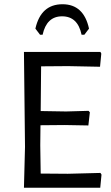

<svg xmlns="http://www.w3.org/2000/svg" viewBox="-20 -886 522 906"><path d="M169 -722 147 -751Q173 -866 275 -866Q375 -866 400 -751L378 -722H365Q347 -809 273 -809Q200 -809 181 -722ZM454 -70 459 -62 453 0H93L98 -193L93 -641H454L458 -633L452 -571L301 -574L174 -573L172 -362L292 -360L398 -363L404 -356L397 -294L285 -296L171 -295L170 -200L172 -67L300 -66Z"/></svg>

Font: Alegreya Sans SC
Style: Regular
Weight: 400
Designer: Juan Pablo del Peral
Foundry: Huerta Tipografica
Version: Version 2.007